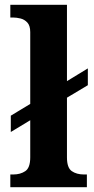

<svg xmlns="http://www.w3.org/2000/svg" viewBox="-20 -780 392 800"><path d="M23 0V-53H35Q65 -53 85.5 -67Q106 -81 106 -124V-279L25 -230V-298L106 -347V-646Q106 -673 94 -686Q82 -699 65.5 -703Q49 -707 35 -707H23V-760H259V-442L346 -495V-425L259 -373V-124Q259 -81 279 -67Q299 -53 330 -53H342V0Z"/></svg>

Font: Noto Serif Gurmukhi
Style: Bold
Weight: 700
Designer: Vaibhav Singh and the Monotype Design Team
Foundry: Monotype Imaging Inc.
Version: Version 2.004; ttfautohint (v1.8.4.7-5d5b)